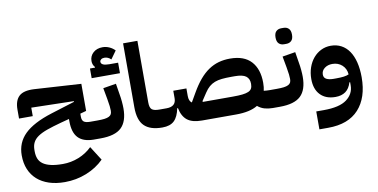

<svg xmlns="http://www.w3.org/2000/svg" viewBox="-92 -1010 3115 1584"><g transform="rotate(-10 1466.0 -218.0)"><path d="M337 304Q263 304 205 285Q147 266 106.5 230Q66 194 44.5 142.5Q23 91 23 25Q23 -81 96 -152.5Q169 -224 325 -273L524 -335V-341L169 -349V-278H54V-353Q54 -429 92.5 -464.5Q131 -500 219 -495L610 -471V-244L559 -230V-204Q559 -174 575 -162Q591 -150 629 -150H659V-30L629 0Q543 -1 501 -45.5Q459 -90 459 -184V-203L387 -184Q317 -165 269 -148Q221 -131 191 -110.5Q161 -90 147.5 -63.5Q134 -37 134 -1V11Q134 46 144.5 72.5Q155 99 180 117Q205 135 245.5 144.5Q286 154 346 154Q415 154 479 128.5Q543 103 591 56L666 174Q605 235 518.5 269.5Q432 304 337 304Z M629 -120 659 -150H688Q724 -150 747.5 -153Q771 -156 785.5 -163.5Q800 -171 805.5 -182.5Q811 -194 811 -211Q811 -226 808.5 -249.5Q806 -273 799 -311L782 -404L891 -422L906 -329Q911 -302 914 -269Q917 -236 917 -211Q917 -102 863.5 -51Q810 0 688 0H629ZM702 -583H744L745 -588Q725 -610 725 -641Q725 -683 755.5 -710.5Q786 -738 834 -738Q863 -738 890 -726Q917 -714 937 -693L889 -626Q865 -650 834 -650Q817 -650 806.5 -642Q796 -634 796 -623Q796 -590 865 -590H939V-502H702Z M1206 0Q1105 0 1056 -48Q1007 -96 1007 -204V-740H1127V-224Q1127 -179 1145 -164.5Q1163 -150 1207 -150H1237V-30L1207 0Z M2131 0Q2096 0 2064.5 -8.5Q2033 -17 2005 -40Q1941 0 1823 0H1537Q1457 0 1415.5 -32.5Q1374 -65 1360 -135H1354Q1340 -65 1306 -32.5Q1272 0 1207 0V-120L1237 -150H1267Q1347 -150 1347 -220V-283H1457V-220Q1457 -177 1481 -161L1525 -237Q1560 -298 1596.5 -341Q1633 -384 1673 -411Q1713 -438 1757.5 -450.5Q1802 -463 1853 -463Q1971 -463 2030 -398.5Q2089 -334 2089 -219Q2089 -181 2082 -153Q2107 -150 2131 -150H2161V-30ZM1823 -150Q1871 -150 1902.5 -153.5Q1934 -157 1953.5 -165.5Q1973 -174 1981 -189Q1989 -204 1989 -228Q1989 -271 1961 -292Q1933 -313 1868 -313H1838Q1793 -313 1759 -309.5Q1725 -306 1699 -296Q1673 -286 1652 -268Q1631 -250 1612 -221L1569 -156L1572 -150Z M2131 -120 2161 -150H2190Q2226 -150 2249.5 -153Q2273 -156 2287.5 -163.5Q2302 -171 2307.5 -182.5Q2313 -194 2313 -211Q2313 -226 2310.5 -249.5Q2308 -273 2301 -311L2284 -404L2393 -422L2408 -329Q2413 -302 2416 -269Q2419 -236 2419 -211Q2419 -102 2365.5 -51Q2312 0 2190 0H2131ZM2313 -502Q2287 -502 2270.5 -518Q2254 -534 2254 -569Q2254 -604 2270.5 -620Q2287 -636 2313 -636H2333Q2359 -636 2375.5 -620Q2392 -604 2392 -569Q2392 -534 2375.5 -518Q2359 -502 2333 -502Z M2479 90H2543Q2674 90 2735 44.5Q2796 -1 2796 -73V-99H2790Q2775 -48 2741.5 -24Q2708 0 2657 0Q2576 0 2530.5 -47.5Q2485 -95 2485 -180Q2485 -232 2500.5 -276.5Q2516 -321 2543.5 -353.5Q2571 -386 2608.5 -404.5Q2646 -423 2690 -423Q2739 -423 2777.5 -402.5Q2816 -382 2842.5 -343.5Q2869 -305 2883 -249Q2897 -193 2897 -123Q2897 48 2809.5 144Q2722 240 2553 240H2479ZM2688 -150Q2727 -150 2753 -153.5Q2779 -157 2795 -165Q2791 -214 2758 -243.5Q2725 -273 2677 -273Q2638 -273 2611.5 -252.5Q2585 -232 2585 -200Q2585 -173 2607 -161.5Q2629 -150 2667 -150Z"/></g></svg>

Font: IBM Plex Sans Arabic
Style: Bold
Weight: 700
Designer: Mike Abbink, Paul van der Laan, Pieter van Rosmalen, Wael Morcos, Khajak Apelian
Foundry: Bold Monday
Version: Version 1.2